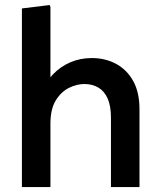

<svg xmlns="http://www.w3.org/2000/svg" viewBox="-20 -754 641 774"><path d="M68.3 0V-720L180.3 -733.7L183.3 -725.7V-376.3L146.7 -378Q163 -422 193 -453.7Q223 -485.3 263.2 -502.7Q303.3 -520 350 -520Q404 -520 447.7 -496.7Q491.3 -473.3 516.8 -427.7Q542.3 -382 542.3 -313.7V0H427.3V-279.3Q427.3 -327 414 -356.8Q400.7 -386.7 376.5 -401Q352.3 -415.3 319.7 -415.3Q290 -415.3 258.5 -400Q227 -384.7 205.2 -349.8Q183.3 -315 183.3 -254.7V0Z"/></svg>

Font: Fustat
Style: Regular
Weight: 400
Designer: Mohamed Gaber, Khaled Hosny, Laura Garcia Mut
Foundry: Kief Type Foundry, Alif Type Foundry, Hard Type Foundry
Version: Version 1.007